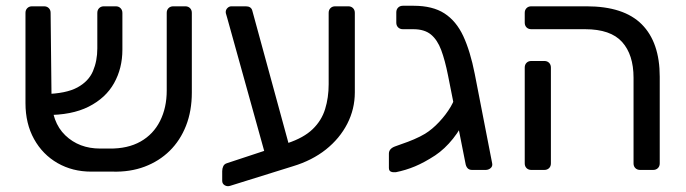

<svg xmlns="http://www.w3.org/2000/svg" viewBox="-20 -593 2393 670"><path d="M361.4 -74.6Q425.7 -73.8 470.5 -99.1Q515.2 -124.4 538.5 -170.8Q561.8 -217.1 561.8 -276.9V-548.3Q561.8 -558.4 568.2 -564.7Q574.6 -571 584.7 -571H626.5Q636.7 -571 643.1 -564.6Q649.4 -558.3 649.4 -548.1V-270.2Q649.4 -205.9 629.2 -154.4Q609 -102.9 572.1 -66.6Q535.2 -30.4 484.7 -11.4Q434.1 7.6 373.1 5.9H298.1Q233.1 5.9 181 -23.8Q128.9 -53.6 98.9 -107.6Q68.9 -161.6 68.9 -233.3V-548.1Q68.9 -558.3 75.3 -564.6Q81.7 -571 91.9 -571H133.6Q143.8 -571 150.2 -564.7Q156.6 -558.4 156.6 -548.3L159.8 -252.9Q159.8 -166.9 207.9 -120.7Q255.9 -74.6 329.6 -74.6ZM139.3 -191.6 137.1 -264.7Q210.6 -266.4 250 -287.8Q289.4 -309.2 304.5 -345Q319.6 -380.7 319.6 -423.9V-547.7Q319.6 -558.3 326 -564.6Q332.4 -571 342.6 -571H384.1Q394.3 -571 400.7 -564.4Q407.1 -557.9 407.1 -547.7V-419.8Q407.1 -354.7 378 -302.8Q349 -251 289.6 -220.9Q230.2 -190.8 139.3 -191.6Z M783.3 55.4Q773.1 58.8 764.3 53.6Q755.4 48.3 755.4 38.1V4.3Q755.4 -5.1 759.1 -12.9Q762.7 -20.7 771.9 -23.5L982.6 -93.1Q1039.9 -112.1 1071 -142.2Q1102.2 -172.3 1114.5 -212.3Q1126.9 -252.3 1126.9 -299.2V-548.3Q1126.9 -558.4 1133.3 -564.7Q1139.6 -571 1149.8 -571H1195.3Q1205.5 -571 1211.9 -564.6Q1218.2 -558.3 1218.2 -548.1V-270.8Q1218.2 -212.6 1191.9 -161.2Q1165.5 -109.8 1117.4 -71.4Q1069.2 -33.1 1002.7 -13ZM913.7 -24 772.7 -531Q770.7 -539 769.2 -543Q767.7 -547 767.7 -551Q767.7 -559 773.7 -565Q779.7 -571 787.7 -571H837.4Q856.4 -571 860.4 -556L999.4 -47Z M1627.2 0Q1617 0 1611.4 -6.4Q1605.9 -12.7 1604.3 -22.9L1543.4 -329.9Q1532.8 -383.1 1519.5 -418.6Q1506.2 -454.1 1483.7 -472.6Q1461.1 -491.1 1422.3 -491.1H1385.9Q1375.7 -491.1 1369.3 -497.4Q1362.9 -503.8 1362.9 -514V-549.9Q1362.9 -560.1 1369.3 -566.5Q1375.7 -572.9 1385.9 -572.9H1423.3Q1489.6 -572.9 1530.8 -546.3Q1572 -519.8 1596.6 -467.1Q1621.1 -414.3 1636.7 -335.1L1697.5 -22.9Q1699.5 -12.7 1692.1 -6.4Q1684.7 0 1674.6 0ZM1498.4 -50.6Q1460.6 -26 1428.3 -12.5Q1396.1 1 1361.1 8Q1351.1 9 1344.1 6Q1337.1 3 1337.1 -7V-56.9Q1337.1 -73.9 1358.1 -81.9Q1365.1 -84.9 1383.9 -91.2Q1402.8 -97.5 1424.7 -106.8Q1446.6 -116.2 1463.2 -126.2Q1488.3 -141.6 1512.3 -167.2Q1536.3 -192.7 1552.8 -220.6Q1569.3 -248.4 1569.1 -268.6L1627.1 -276.4Q1625.8 -232.7 1607.8 -189.1Q1589.9 -145.4 1561 -109.3Q1532.1 -73.1 1498.4 -50.6Z M2213.8 0Q2203.6 0 2197.2 -6.3Q2190.8 -12.6 2190.8 -22.7V-321.8Q2190.8 -402.1 2150.8 -446.6Q2110.8 -491.1 2021.7 -491.1H1834Q1823.8 -491.1 1817.4 -497.4Q1811.1 -503.8 1811.1 -514V-548.1Q1811.1 -558.3 1817.4 -564.6Q1823.8 -571 1834 -571H2026.7Q2156.8 -571 2219.5 -508.1Q2282.2 -445.2 2282.2 -325.1V-22.9Q2282.2 -12.7 2275.8 -6.4Q2269.4 0 2259.2 0ZM1834 0Q1823.8 0 1817.4 -6.4Q1811.1 -12.7 1811.1 -22.9V-357.3Q1811.1 -367.4 1817.4 -373.8Q1823.8 -380.2 1834 -380.2H1879.5Q1889.7 -380.2 1896.1 -373.8Q1902.4 -367.4 1902.4 -357.3V-22.9Q1902.4 -12.7 1896.1 -6.4Q1889.7 0 1879.5 0Z"/></svg>

Font: Rubik Light
Style: Regular
Weight: 300
Designer: Hubert and Fischer
Foundry: Hubert and Fischer
Version: Version 2.300;gftools[0.9.30]